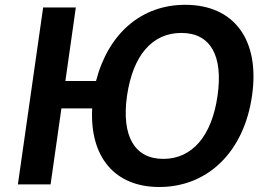

<svg xmlns="http://www.w3.org/2000/svg" viewBox="-20 -749 1061 780"><path d="M627 10.7C824.7 10.7 971.7 -132.8 1003.9 -360.4C1036.6 -586.9 931.2 -729.5 732.4 -729.5C554.2 -729.5 419.9 -612.8 370.1 -419.9H245.6L288.1 -718.8H155.3L52.7 0H185.5L229.5 -308.6H354.5C344.2 -110.4 446.8 10.7 627 10.7ZM643.6 -103.5C526.4 -103.5 472.7 -196.3 496.1 -360.4C520 -523.9 598.1 -615.2 716.8 -615.2C835 -615.2 887.2 -522.9 863.8 -360.4C840.8 -196.8 760.7 -103.5 643.6 -103.5Z"/></svg>

Font: Winston SemiBold
Style: Italic
Weight: 600
Italic angle: -8.13011°
Designer: Vernon Adams, Kim Jin-seong, David Berlow, Cristiano Sobral
Foundry: The Winston Project Authors
Version: Version 3.004